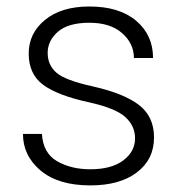

<svg xmlns="http://www.w3.org/2000/svg" viewBox="-20 -558 549 588"><path d="M393.6 -134.3Q393.6 -172.4 363.8 -199.5Q334 -226.6 252.9 -244.6Q156.2 -265.6 112.1 -298.3Q67.9 -331.1 67.9 -394Q67.9 -456.1 117.9 -497.1Q168 -538.1 253.9 -538.1Q345.2 -538.1 397 -494.4Q448.7 -450.7 448.7 -380.4H390.1Q390.1 -424.8 354 -456.5Q317.9 -488.3 253.9 -488.3Q189 -488.3 157.5 -460.9Q126 -433.6 126 -396Q126 -358.9 152.8 -335.4Q179.7 -312 263.7 -293.5Q359.4 -272 405.5 -236.6Q451.7 -201.2 451.7 -137.2Q451.7 -69.8 399.2 -30Q346.7 9.8 256.8 9.8Q158.7 9.8 104.5 -35.6Q50.3 -81.1 50.3 -147.9H108.4Q111.8 -89.4 154.5 -64.5Q197.3 -39.6 256.8 -39.6Q321.3 -39.6 357.4 -66.7Q393.6 -93.8 393.6 -134.3Z"/></svg>

Font: Franko
Style: Light
Weight: 300
Designer: Google
Version: Version 1.200310; 2013